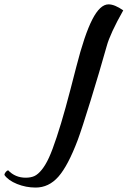

<svg xmlns="http://www.w3.org/2000/svg" viewBox="-228 -492 581 874"><path d="M119.1 -187Q156.7 -334.5 192.1 -403.3Q227.5 -472.2 266.1 -472.2Q293.9 -472.2 333 -444.8Q273.4 -339.4 257.8 -282.2Q224.1 -162.6 184.3 -33.7Q144.5 95.2 126 145Q81.5 262.7 37.8 312.3Q-5.9 361.8 -65.9 361.8Q-109.9 361.8 -150.4 345.5Q-190.9 329.1 -208 304.2Q-207.5 297.9 -201.9 291Q-196.3 284.2 -190.9 283.2Q-158.7 316.9 -110.8 316.9Q-88.4 316.9 -71.8 309.6Q-55.2 302.2 -37.6 280.3Q-20 258.3 -4.9 225.1Q10.3 191.9 30 132.3Q49.8 72.8 70.3 -1.5Q90.8 -75.7 119.1 -187Z"/></svg>

Font: Kaushan Script
Style: Regular
Weight: 400
Designer: Pablo Impallari
Foundry: Pablo Impallari
Version: Version 1.002